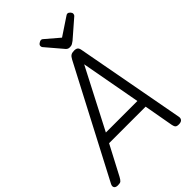

<svg xmlns="http://www.w3.org/2000/svg" viewBox="-374 -1409 1564 1564"><g transform="rotate(-45 408.5 -626.5)"><path d="M21 14Q-5 14 -13.5 0Q-22 -14 -11 -35L481 -975Q493 -998 506.5 -1006.5Q520 -1015 544 -1015Q566 -1015 577 -1006Q588 -997 592 -969L766 -31Q770 -11 759 1.5Q748 14 722 14Q700 14 691.5 5.5Q683 -3 679 -23L633 -280H212L78 -25Q65 -1 55 6.5Q45 14 21 14ZM255 -360H618L523 -878ZM719 -1267Q730 -1267 741 -1255.5Q752 -1244 752 -1233Q752 -1227 750 -1222Q748 -1217 743 -1212L591 -1080Q579 -1071 568 -1064.5Q557 -1058 539 -1058Q523 -1058 513.5 -1065Q504 -1072 497 -1082L382 -1217Q377 -1224 376.5 -1228.5Q376 -1233 376 -1236Q376 -1248 390 -1257.5Q404 -1267 413 -1267Q422 -1267 427 -1263Q432 -1259 439 -1253L549 -1159L692 -1254Q699 -1258 705 -1262.5Q711 -1267 719 -1267Z"/></g></svg>

Font: Playwrite ZA
Style: Regular
Weight: 400
Designer: Veronika Burian, José Scaglione
Foundry: TypeTogether
Version: Version 1.002